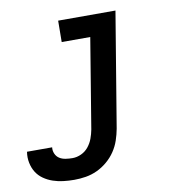

<svg xmlns="http://www.w3.org/2000/svg" viewBox="-152 -596 834 894"><g transform="rotate(-10 265.5 -148.5)"><path d="M128 223Q102 223 76.5 220Q51 217 27.5 209Q4 201 -16 187Q-36 173 -48.5 153Q-61 133 -66 108Q-71 83 -67 57V56H52Q50 72 56.5 86.5Q63 101 75.5 109Q88 117 104.5 119.5Q121 122 137 122Q158 122 178.5 112.5Q199 103 213 85.5Q227 68 234.5 47.5Q242 27 246 6L316 -419H181L182 -520H453L363 23Q358 50 349 76.5Q340 103 324 127Q308 151 285 170.5Q262 190 236 202Q210 214 182.5 218.5Q155 223 128 223Z"/></g></svg>

Font: Iosevka Extended
Style: Bold Italic
Weight: 700
Width: 7
Italic angle: -9°
Monospace: yes
Designer: Belleve Invis
Foundry: Belleve Invis
Version: Version 32.5.0; ttfautohint (v1.8.4)